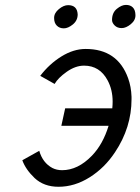

<svg xmlns="http://www.w3.org/2000/svg" viewBox="-20 -729 559 764"><path d="M251 -708.5Q287.1 -708.5 289.1 -671.9Q289.1 -647.5 270 -631.8Q251 -616.2 233.9 -616.2Q216.8 -616.2 206.1 -627Q195.3 -637.7 195.3 -657.5Q195.3 -677.2 214.4 -692.9Q233.4 -708.5 251 -708.5ZM425.8 -649.4Q425.8 -678.2 444.8 -693.8Q463.9 -709.5 481.2 -709.5Q498.5 -709.5 508.5 -699.5Q518.6 -689.5 519 -668.9Q519.5 -648.4 500.5 -632.8Q481.4 -617.2 464.1 -617.2Q446.8 -617.2 436.3 -627.7Q425.8 -638.2 425.8 -649.4ZM197.3 -395 140.1 -427.2Q176.3 -474.6 224.4 -504.4Q272.5 -534.2 320.8 -534.2Q447.8 -534.2 489.7 -418Q502 -384.3 503.4 -343.8V-334.5Q503.4 -221.7 437.5 -123Q396.5 -61 336.7 -23.4Q276.9 14.2 212.9 14.2Q154.8 14.2 117.7 -20.5Q82 -54.7 68.8 -91.3L136.2 -128.9Q149.9 -81.1 188.5 -60.5Q205.6 -51.8 227.1 -51.8Q290 -51.8 345.7 -109.4Q389.6 -154.8 412.1 -228.5H224.1L239.3 -297.9H426.8Q428.2 -312 428.2 -324.7Q428.2 -372.1 408.2 -409.2Q377 -467.8 314.5 -467.8Q280.3 -467.8 245.6 -443.4Q210.9 -418.9 197.3 -395Z"/></svg>

Font: Tuffy
Style: Italic
Weight: 400
Italic angle: -12°
Designer: Thatcher Ulrich, Karoly Barta and Michael Everson
Version: Version 001.271